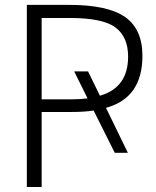

<svg xmlns="http://www.w3.org/2000/svg" viewBox="-20 -751 627 772"><path d="M332 -355.5 278.3 -463.9H334L381.8 -366.2Q495.1 -398.4 495.1 -523.4Q495.1 -602.5 444.3 -640.6Q393.6 -678.7 260.7 -678.7H147.5V-351.6H267.6Q302.7 -351.6 332 -355.5ZM494.1 -136.7H441.4L356.4 -306.6Q319.3 -300.8 270.5 -300.8H147.5V1H87.9V-731.4H257.8Q413.1 -731.4 482.9 -682.6Q552.7 -633.8 552.7 -526.4Q552.7 -357.4 406.2 -317.4Z"/></svg>

Font: Gen Shin Gothic Light
Style: Regular
Weight: 200
Designer: [Source Han Sans]
Ryoko NISHIZUKA  (kana & ideographs); Paul D. Hunt (Latin, Greek & Cyrillic); Wenlong ZHANG  (bopomofo
Version: Version 1.002.20150607